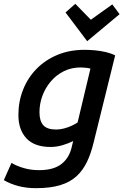

<svg xmlns="http://www.w3.org/2000/svg" viewBox="-47 -794 644 1002"><path d="M140 188Q91 188 49 177Q7 166 -27 146L13 56Q39 72 76.5 83Q114 94 157 94Q234 94 275.5 60.5Q317 27 329 -34L335 -58Q312 -46 280 -36.5Q248 -27 217 -27Q133 -27 91 -72Q49 -117 49 -194Q49 -264 73.5 -326Q98 -388 143.5 -434.5Q189 -481 252.5 -507.5Q316 -534 395 -534Q419 -534 447.5 -531.5Q476 -529 504 -522.5Q532 -516 554 -505L442 -52Q428 7 406.5 51.5Q385 96 351.5 126.5Q318 157 266.5 172.5Q215 188 140 188ZM246 -118Q266 -118 287 -123.5Q308 -129 326.5 -137.5Q345 -146 358 -155L425 -436Q414 -439 399.5 -440.5Q385 -442 374 -442Q326 -442 286.5 -422.5Q247 -403 218.5 -369.5Q190 -336 174.5 -294.5Q159 -253 159 -208Q159 -163 179 -140.5Q199 -118 246 -118ZM408 -579 295 -729 346 -774 427 -691 539 -771 577 -720Z"/></svg>

Font: Ubuntu Sans Mono Medium
Style: Italic
Weight: 500
Italic angle: -13.5°
Monospace: yes
Designer: Dalton Maag Ltd
Foundry: Dalton Maag Ltd
Version: Version 1.006